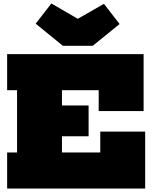

<svg xmlns="http://www.w3.org/2000/svg" viewBox="-20 -1083 887 1103"><path d="M513 -820H341L185 -947L275 -1063L427 -975L577 -1061L667 -945ZM489 -477V-300H205V-477ZM556 -327H814V0H21V-207H78V-565H21V-772H805V-445H547V-565H336V-207H556Z"/></svg>

Font: Hepta Slab Black
Style: Regular
Weight: 900
Designer: Michael LaGattuta
Foundry: Michael LaGattuta
Version: Version 1.102